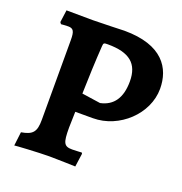

<svg xmlns="http://www.w3.org/2000/svg" viewBox="-120 -750 816 863"><g transform="rotate(20 288.0 -319.0)"><path d="M41 8C42 7 156 0 207 0C244 0 331 3 331 3L340 -61L337 -66C337 -66 309 -64 292 -64C252 -64 245 -78 245 -152L247 -228H331C457 -228 570 -335 570 -455C570 -553 514 -646 330 -646C330 -646 215 -642 180 -642C137 -642 76 -643 54 -643L46 -584L52 -576C52 -576 73 -578 86 -578C111 -578 118 -566 118 -524V-142C118 -85 103 -67 49 -58ZM338 -303 249 -316C251 -391 254 -474 259 -546C260 -562 262 -563 281 -563C385 -563 431 -525 431 -440C431 -362 400 -316 338 -303Z"/></g></svg>

Font: Alegreya SC
Style: Bold
Weight: 700
Designer: Juan Pablo del Peral
Foundry: Huerta Tipografica
Version: Version 2.007;PS 002.007;hotconv 1.0.88;makeotf.lib2.5.64775